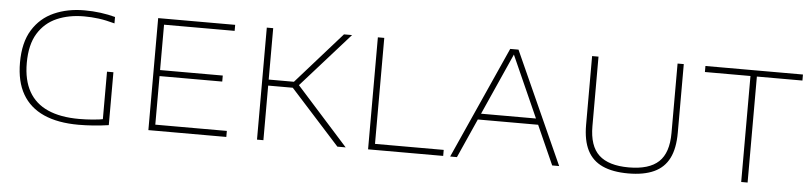

<svg xmlns="http://www.w3.org/2000/svg" viewBox="-40 -806 4281 1016"><g transform="rotate(5 2100.5 -297.5)"><path d="M395 4Q285 4 210 -29.5Q135 -63 96.5 -129.8Q58 -196.5 58 -297Q58 -404 99.8 -471.2Q141.5 -538.5 213 -570.2Q284.5 -602 374 -602Q418.5 -602 460 -596.5Q501.5 -591 538 -581V-547Q491 -560 452.2 -565Q413.5 -570 375 -570Q294.5 -570 231 -542.5Q167.5 -515 130.8 -455.2Q94 -395.5 94 -298Q94 -207 128 -146.8Q162 -86.5 229 -56.8Q296 -27 395 -27Q431 -27 468 -30Q505 -33 534 -39L521 -22V-289H555V-8Q514.5 -2 473.5 1Q432.5 4 395 4Z M766 0V-595H1175V-563H800V-32H1180V0ZM785 -290V-322H1133V-290Z M1770 0 1495 -304 1753 -595H1796L1534 -301V-312L1814 0ZM1343 0V-595H1377V0ZM1369 -290V-322H1518V-290Z M1933 0V-595H1967V-32H2332V0Z M2369 0 2636 -595H2680L2948 0H2911L2653 -578H2663L2405 0ZM2488 -208 2498 -240H2819L2828 -208Z M3315 7Q3232.5 7 3178.2 -17.8Q3124 -42.5 3097.5 -94.8Q3071 -147 3071 -230V-595H3105V-226Q3105 -120.5 3156.5 -72.8Q3208 -25 3315 -25Q3423 -25 3474 -72.8Q3525 -120.5 3525 -226V-595H3558V-230Q3558 -147 3531.8 -94.8Q3505.5 -42.5 3451.5 -17.8Q3397.5 7 3315 7Z M3915 0V-563H3673V-595H4191V-563H3949V0Z"/></g></svg>

Font: Encode Sans SC Expanded Thin
Style: Regular
Weight: 250
Width: 7
Designer: Multiple Designers
Foundry: Impallari Type
Version: Version 3.002